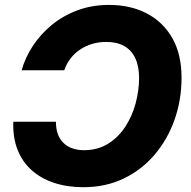

<svg xmlns="http://www.w3.org/2000/svg" viewBox="-20 -758 782 788"><path d="M427.7 -737.8Q516.1 -737.8 583 -702.6Q649.9 -667.5 687.5 -601.1Q725.1 -534.7 725.1 -439Q725.1 -348.6 696.8 -267.8Q668.5 -187 615.5 -124.3Q562.5 -61.5 488.3 -25.6Q414.1 10.3 321.8 10.3Q255.9 10.3 201.9 -7.6Q147.9 -25.4 109.6 -59.8Q71.3 -94.2 51.8 -144.3Q32.2 -194.3 34.7 -258.3H209.5Q209.5 -231 216.8 -209.5Q224.1 -188 239 -172.9Q253.9 -157.7 275.4 -149.7Q296.9 -141.6 324.7 -141.6Q380.9 -141.6 423.3 -168Q465.8 -194.3 494.1 -237.8Q522.5 -281.2 536.6 -333.7Q550.8 -386.2 550.8 -438Q550.8 -486.8 534.9 -519.8Q519 -552.7 489.3 -569.3Q459.5 -585.9 416.5 -585.9Q385.7 -585.9 358.6 -577.9Q331.5 -569.8 308.8 -554.7Q286.1 -539.6 269.5 -518.1Q252.9 -496.6 243.7 -469.7H68.8Q83 -520.5 114 -568.4Q145 -616.2 191.2 -654.5Q237.3 -692.9 296.9 -715.3Q356.4 -737.8 427.7 -737.8Z"/></svg>

Font: Inter 17pt ExtraBold
Style: Italic
Weight: 800
Italic angle: -9.3988°
Version: Version 4.001;git-66647c0bb